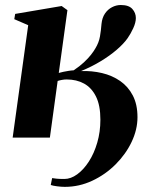

<svg xmlns="http://www.w3.org/2000/svg" viewBox="-20 -549 618 766"><path d="M30.5 0 92.5 -448.5 37 -472.5 40.5 -493.5 226 -525 249 -508.5 214.5 -258Q223 -260.5 232.8 -262.5Q242.5 -264.5 253.2 -266.2Q264 -268 274 -268.5Q298.5 -285 315 -300.5Q331.5 -316 342.8 -330.2Q354 -344.5 360.5 -356Q374.5 -379 378.8 -403.5Q383 -428 385 -454Q387.5 -478.5 398.8 -495Q410 -511.5 426.8 -520.2Q443.5 -529 462 -529Q494 -529 508 -513.2Q522 -497.5 522 -477Q522 -459 511.5 -436.2Q501 -413.5 489 -396.5Q473.5 -374.5 446 -350.8Q418.5 -327 382.2 -305Q346 -283 303.5 -265.5Q346.5 -267 387 -257.5Q427.5 -248 459.5 -225.8Q491.5 -203.5 510 -167.8Q528.5 -132 528.5 -81.5Q528.5 -32 505.2 17Q482 66 441.2 106.8Q400.5 147.5 348.2 172Q296 196.5 238.5 196.5Q224.5 196.5 207.2 194.2Q190 192 182.5 189L188 161.5Q195 162.5 205.2 163.8Q215.5 165 237 165Q262.5 165 288 146.5Q313.5 128 334.5 95.5Q355.5 63 368 20Q380.5 -23 380.5 -71.5Q380.5 -128.5 363 -163.8Q345.5 -199 315.5 -215.5Q285.5 -232 246 -232Q236.5 -232 227 -230.2Q217.5 -228.5 210 -226L179 0Z"/></svg>

Font: Merriweather 120pt ExtraBold
Style: Italic
Weight: 800
Italic angle: -7.8°
Version: Version 2.101